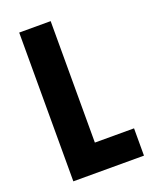

<svg xmlns="http://www.w3.org/2000/svg" viewBox="-135 -790 689 866"><g transform="rotate(-20 209.5 -357.0)"><path d="M65 0V-714H216V-131H404V0Z"/></g></svg>

Font: Noto Sans Sinhala ExtraCondensed ExtraBold
Style: Regular
Weight: 800
Width: 2
Designer: Jelle Bosma - Monotype Design Team
Foundry: Monotype Imaging Inc.
Version: Version 2.006; ttfautohint (v1.8.4.7-5d5b)